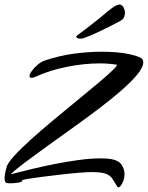

<svg xmlns="http://www.w3.org/2000/svg" viewBox="-27 -761 646 839"><path d="M486 55Q473 34 464 20Q455 6 436 -1.5Q417 -9 374 -9Q354 -9 317 -6Q280 -3 237 2Q194 7 155 12Q116 17 92 21Q68 25 70 27Q72 34 53.5 37Q35 40 18 40Q5 40 1 38Q-7 35 -7 18Q-7 4 -3 -11.5Q1 -27 1 -27Q3 -44 32 -76.5Q61 -109 107 -150.5Q153 -192 206.5 -236.5Q260 -281 312 -323.5Q364 -366 405.5 -401Q447 -436 468.5 -457Q490 -478 481 -479Q465 -481 447 -482.5Q429 -484 410 -484Q340 -484 265.5 -469Q191 -454 134 -428Q119 -421 111 -421Q102 -421 102 -428Q102 -437 112 -451Q122 -465 137.5 -478Q153 -491 167 -496Q232 -518 296.5 -526.5Q361 -535 416 -535Q490 -535 539.5 -524Q589 -513 596 -501Q599 -495 599 -489Q599 -467 573 -435.5Q547 -404 503 -365.5Q459 -327 404 -285.5Q349 -244 291 -202.5Q233 -161 179.5 -122.5Q126 -84 84 -52.5Q42 -21 19 1Q19 1 45.5 -6Q72 -13 116.5 -23.5Q161 -34 213.5 -44.5Q266 -55 318.5 -62Q371 -69 413 -69Q439 -69 458 -66Q492 -60 504.5 -41Q517 -22 517 -1Q517 16 511 31.5Q505 47 497.5 54Q490 61 486 55ZM324 -592Q306 -592 306 -603Q325 -617 350 -636Q375 -655 400 -675Q425 -695 442 -710Q459 -724 472.5 -732.5Q486 -741 496 -741Q506 -741 512.5 -729Q519 -717 519 -703Q519 -699 516 -688Q513 -677 496 -668Q483 -661 458.5 -648.5Q434 -636 406.5 -623Q379 -610 356.5 -601Q334 -592 324 -592Z"/></svg>

Font: Grechen Fuemen
Style: Regular
Weight: 400
Designer: Robert E. Leuschke
Foundry: Robert E. Leuschke
Version: Version 1.010; ttfautohint (v1.8.3)